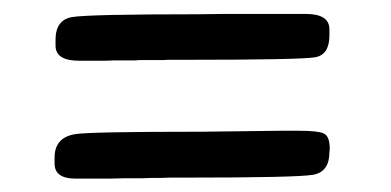

<svg xmlns="http://www.w3.org/2000/svg" viewBox="-20 -427 570 280"><path d="M95.7 -338.4Q61 -338.4 61 -360.4V-369.1Q61 -397.9 85 -402.1Q108.9 -406.2 270 -406.2L307.1 -406.7H425.8Q460.4 -406.7 460.4 -384.3V-375.5Q460.4 -347.2 439.7 -343.5Q418.9 -339.8 251.5 -339.8H223.6L219.2 -339.4H182.6L177.7 -338.9H146L132.3 -338.4ZM90.3 -166.5Q59.6 -166.5 59.6 -188.5V-197.3Q59.6 -226.6 89.8 -231.4Q110.4 -234.9 273.4 -234.9L389.2 -236.3H416.5Q443.4 -236.3 452.1 -232.4Q460.9 -228.5 460.9 -209.5L460.4 -205.1Q460.4 -176.3 436.5 -172.1Q412.6 -168 251 -168H228L213.9 -167.5H200.2L186.5 -167H158.7L140.1 -166.5Z"/></svg>

Font: Averia Sans Libre Light
Style: Regular
Weight: 300
Version: Version 1.002